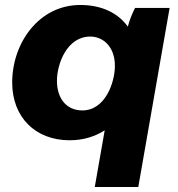

<svg xmlns="http://www.w3.org/2000/svg" viewBox="-20 -552 715 772"><path d="M523 -520C512 -498 501 -473 494 -445C455 -499 390 -532 303 -532C137 -532 29 -380 29 -220C29 -82 121 12 260 12C315 12 362 -3 401 -28L361 200H536L662 -520ZM343 -405C393 -405 442 -366 442 -287C442 -222 404 -108 311 -108C248 -108 209 -155 209 -227C209 -295 249 -405 343 -405Z"/></svg>

Font: Fixel Display ExtraBold
Style: Italic
Weight: 800
Italic angle: -10°
Designer: AlfaBravo + MacPaw
Foundry: Kyrylo Tkachov, Marchela Mozhyna, Serhii Makarenko, Maria Weinstein, Zakhar Kryvoshyya
Version: Version 1.210;Glyphs 3.2 (3217)